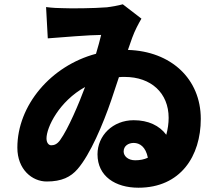

<svg xmlns="http://www.w3.org/2000/svg" viewBox="-20 -818 1040 896"><path d="M611 -70C577 -70 557 -90 557 -111C557 -137 579 -151 604 -151C632 -151 660 -133 670 -82C653 -74 633 -70 611 -70ZM261 -165C247 -145 233 -140 219 -140C207 -140 197 -152 197 -172C197 -224 256 -345 377 -412C349 -336 298 -216 261 -165ZM553 -798C532 -792 502 -787 480 -784C418 -779 310 -778 270 -780C253 -780 227 -781 195 -785L203 -639C268 -644 400 -655 452 -655C446 -630 438 -600 428 -567C217 -511 61 -326 61 -129C61 -27 130 29 198 29C268 29 310 8 342 -29C401 -97 461 -239 499 -350C511 -385 523 -422 535 -458C544 -459 553 -459 562 -459C685 -459 767 -384 767 -268C767 -242 763 -215 756 -189C724 -232 672 -257 604 -257C506 -257 435 -185 435 -98C435 5 519 58 626 58C823 58 917 -90 917 -263C917 -451 777 -579 577 -585C585 -608 592 -627 597 -642C609 -675 626 -707 640 -731Z"/></svg>

Font: Noto Sans Korean Black
Style: Bold
Weight: 900
Designer: Ryoko NISHIZUKA (kana & ideographs); Paul D. Hunt (Latin, Greek & Cyrillic); Wenlong ZHANG (bopomofo); Sandoll Communica
Foundry: Adobe Systems Incorporated
Version: Version 1.000;PS 1;hotconv 1.0.78;makeotf.lib2.5.61930